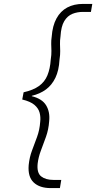

<svg xmlns="http://www.w3.org/2000/svg" viewBox="-20 -831 493 984"><path d="M240 133Q183 133 152.5 104Q122 75 127 15Q131 -25 144 -59.5Q157 -94 170 -129.5Q183 -165 186 -206Q189 -231 183 -253.5Q177 -276 156.5 -293.5Q136 -311 94 -321L101 -358Q150 -369 179.5 -390Q209 -411 223 -445Q237 -479 240 -525Q244 -551 243.5 -570Q243 -589 242.5 -606Q242 -623 245 -643Q249 -699 269.5 -736.5Q290 -774 324.5 -792.5Q359 -811 406 -811H453L446 -770H405Q376 -770 351 -760Q326 -750 309.5 -723Q293 -696 290 -644Q287 -623 287.5 -605.5Q288 -588 288.5 -569.5Q289 -551 285 -525Q282 -470 264 -432.5Q246 -395 215.5 -372.5Q185 -350 143 -340V-338Q196 -325 216.5 -291Q237 -257 232 -210Q229 -167 215.5 -129.5Q202 -92 189.5 -59Q177 -26 173 7Q168 55 191 73Q214 91 253 91H294L287 133Z"/></svg>

Font: DM Sans 24pt ExtraLight
Style: Italic
Weight: 250
Italic angle: -10°
Designer: Colophon Foundry, Jonny Pinhorn
Foundry: Colophon Foundry
Version: Version 4.004;gftools[0.9.30]